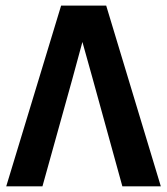

<svg xmlns="http://www.w3.org/2000/svg" viewBox="-20 -658 590 678"><path d="M195.8 -638.2H355L547.9 0H412.1L306.2 -383.8L271 -509.8L234.9 -377L129.9 0H2Z"/></svg>

Font: Code New Roman
Style: Bold
Weight: 700
Monospace: yes
Designer: Sam Radian
Foundry: Code New Roman
Version: Version 1.508 October 19, 2014